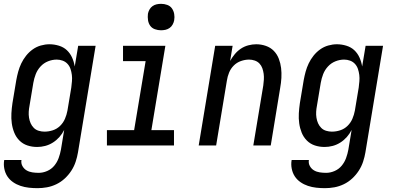

<svg xmlns="http://www.w3.org/2000/svg" viewBox="-31 -759 2051 1002"><path d="M165 223Q142 223 119.5 220.5Q97 218 76 211Q55 204 37 191.5Q19 179 7.5 161.5Q-4 144 -8.5 121.5Q-13 99 -9 76H81Q78 93 86 107.5Q94 122 107.5 130Q121 138 137.5 140.5Q154 143 171 143Q193 143 215 133.5Q237 124 252 106Q267 88 275 66Q283 44 287 22L304 -81Q294 -61 279 -44Q264 -27 245 -15Q226 -3 205 2.5Q184 8 163 8Q136 8 112 0Q88 -8 70.5 -25.5Q53 -43 43.5 -66.5Q34 -90 30.5 -115.5Q27 -141 28.5 -167.5Q30 -194 34 -221L54 -341Q58 -363 64 -385Q70 -407 80 -428Q90 -449 105 -468Q120 -487 139.5 -501Q159 -515 182 -521.5Q205 -528 227 -528Q252 -528 276.5 -520.5Q301 -513 318 -497Q335 -481 345 -459Q355 -437 359 -412L377 -520H468L376 36Q372 60 364 84.5Q356 109 341.5 131.5Q327 154 307 172.5Q287 191 263 202.5Q239 214 214 218.5Q189 223 165 223ZM201 -72Q223 -72 244.5 -79Q266 -86 282.5 -102Q299 -118 308 -139Q317 -160 321 -182L341 -302Q343 -318 344.5 -335Q346 -352 344 -368Q342 -384 337 -399Q332 -414 321.5 -425.5Q311 -437 296 -442.5Q281 -448 265 -448Q242 -448 219.5 -439Q197 -430 180.5 -412Q164 -394 155.5 -372Q147 -350 143 -327L123 -207Q120 -192 119 -176Q118 -160 120.5 -144.5Q123 -129 129 -115.5Q135 -102 145.5 -91.5Q156 -81 171 -76.5Q186 -72 201 -72Z M877 0H527V-80H669L729 -440H611V-520H832L759 -80H877ZM809 -601Q793 -601 777.5 -606.5Q762 -612 753 -624.5Q744 -637 741.5 -653.5Q739 -670 741 -687Q743 -698 749 -709Q755 -720 765 -727Q775 -734 786.5 -736.5Q798 -739 810 -739Q826 -739 841.5 -733.5Q857 -728 866 -715.5Q875 -703 878 -686.5Q881 -670 878 -653Q876 -642 870 -631Q864 -620 854 -613Q844 -606 832.5 -603.5Q821 -601 809 -601Z M1006 0 1092 -520H1183L1170 -441Q1180 -459 1194 -476Q1208 -493 1226 -505Q1244 -517 1265 -522.5Q1286 -528 1306 -528Q1332 -528 1356.5 -519.5Q1381 -511 1398 -493.5Q1415 -476 1424 -452.5Q1433 -429 1436 -404Q1439 -379 1437.5 -352.5Q1436 -326 1431 -299L1382 0H1291L1343 -313Q1345 -328 1346 -343.5Q1347 -359 1345 -374Q1343 -389 1338 -403Q1333 -417 1323 -427.5Q1313 -438 1298.5 -443Q1284 -448 1269 -448Q1248 -448 1226.5 -440.5Q1205 -433 1189 -417Q1173 -401 1164.5 -380Q1156 -359 1153 -338L1097 0Z M1665 223Q1642 223 1619.5 220.5Q1597 218 1576 211Q1555 204 1537 191.5Q1519 179 1507.5 161.5Q1496 144 1491.5 121.5Q1487 99 1491 76H1581Q1578 93 1586 107.5Q1594 122 1607.5 130Q1621 138 1637.5 140.5Q1654 143 1671 143Q1693 143 1715 133.5Q1737 124 1752 106Q1767 88 1775 66Q1783 44 1787 22L1804 -81Q1794 -61 1779 -44Q1764 -27 1745 -15Q1726 -3 1705 2.5Q1684 8 1663 8Q1636 8 1612 0Q1588 -8 1570.5 -25.5Q1553 -43 1543.5 -66.5Q1534 -90 1530.5 -115.5Q1527 -141 1528.5 -167.5Q1530 -194 1534 -221L1554 -341Q1558 -363 1564 -385Q1570 -407 1580 -428Q1590 -449 1605 -468Q1620 -487 1639.5 -501Q1659 -515 1682 -521.5Q1705 -528 1727 -528Q1752 -528 1776.5 -520.5Q1801 -513 1818 -497Q1835 -481 1845 -459Q1855 -437 1859 -412L1877 -520H1968L1876 36Q1872 60 1864 84.5Q1856 109 1841.5 131.5Q1827 154 1807 172.5Q1787 191 1763 202.5Q1739 214 1714 218.5Q1689 223 1665 223ZM1701 -72Q1723 -72 1744.5 -79Q1766 -86 1782.5 -102Q1799 -118 1808 -139Q1817 -160 1821 -182L1841 -302Q1843 -318 1844.5 -335Q1846 -352 1844 -368Q1842 -384 1837 -399Q1832 -414 1821.5 -425.5Q1811 -437 1796 -442.5Q1781 -448 1765 -448Q1742 -448 1719.5 -439Q1697 -430 1680.5 -412Q1664 -394 1655.5 -372Q1647 -350 1643 -327L1623 -207Q1620 -192 1619 -176Q1618 -160 1620.5 -144.5Q1623 -129 1629 -115.5Q1635 -102 1645.5 -91.5Q1656 -81 1671 -76.5Q1686 -72 1701 -72Z"/></svg>

Font: Iosevka Term Curly Md Obl
Style: Regular
Weight: 500
Italic angle: -9°
Designer: Belleve Invis
Foundry: Belleve Invis
Version: Version 32.3.0